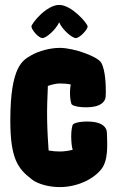

<svg xmlns="http://www.w3.org/2000/svg" viewBox="-20 -742 472 782"><path d="M153 -587C169 -587 207 -621 221 -651C234 -621 273 -587 289 -587C305 -587 337 -622 337 -634C337 -646 272 -722 221 -722C169 -722 108 -646 108 -634C108 -622 136 -587 153 -587ZM416 -186C416 -200 415 -209 413 -214C402 -241 368 -247 334 -247C313 -247 288 -244 278 -236C274 -233 270 -211 270 -188C270 -175 271 -147 276 -132C261 -128 243 -125 223 -125C210 -125 195 -126 178 -129C176 -159 173 -202 172 -252C171 -298 173 -350 175 -392C192 -398 210 -402 223 -402C238 -402 254 -401 268 -398C266 -387 265 -373 265 -364C265 -341 269 -319 273 -316C283 -308 308 -305 329 -305C363 -305 397 -311 408 -338C410 -343 411 -352 411 -366C411 -393 410 -456 392 -487C378 -511 283 -547 223 -547C186 -547 138 -535 106 -516C74 -497 22 -474 22 -252C22 -95 53 -55 109 -12L110 -11C110 -11 111 -11 111 -10C136 8 180 20 223 20C291 20 357 -9 392 -52C423 -90 416 -159 416 -186Z"/></svg>

Font: Manosque
Style: Regular
Weight: 400
Designer: Ariel Martín Pérez
Foundry: Ariel Martín Pérez
Version: Version 1.005;hotconv 1.0.109;makeotfexe 2.5.65596